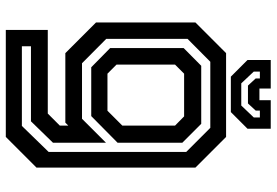

<svg xmlns="http://www.w3.org/2000/svg" viewBox="-162 -568 930 645"><g transform="rotate(90 302.5 -245.0)"><path d="M80 200V59H361L401.5 18.5V-10L391.5 0H158L55 -103V-437L158 -540H439.5L542.5 -437V97L439.5 200ZM135 146H402.5L490 56V-406L409 -487H187L110 -410.5V-137.5L192 -56H378.5L459 -136.5V41.5L387 115.5H135ZM205.5 -87 141 -150.5V-397.5L200.5 -456.5H395.5L459 -393V-175.5L369.5 -87ZM227 -141.5H351.5L401.5 -191.5V-368.5L370.5 -399H227L196.5 -368.5V-172ZM237 -556 181 -612V-690H277V-652H316V-690H412V-612L356 -556ZM259.5 -591H334L374 -633V-653.5H351V-639.5L327 -613.5H267L243 -639.5V-653.5H220V-633Z"/></g></svg>

Font: Tourney Thin SemiBold
Style: Regular
Weight: 600
Version: Version 1.015